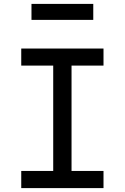

<svg xmlns="http://www.w3.org/2000/svg" viewBox="-20 -965 640 985"><path d="M253 -45.5V-670.5H347V-45.5ZM89 0V-88H511V0ZM89 -628.5V-716H511V-628.5ZM141.5 -863V-945H458.5V-863Z"/></svg>

Font: Google Sans Code
Style: Regular
Weight: 400
Monospace: yes
Designer: Google Sans Code Authors
Foundry: Google LLC
Version: Version 6.000